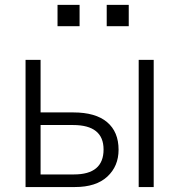

<svg xmlns="http://www.w3.org/2000/svg" viewBox="-20 -754 728 774"><path d="M539.1 0V-512.7H599.6V0ZM83 0V-512.7H143.6V-300.8H275.4Q365.2 -300.8 411.6 -261.7Q458 -222.7 458 -150.4Q458 -84 412.6 -42Q367.2 0 282.2 0ZM143.6 -50.8H278.3Q397.5 -50.8 397.5 -151.4Q397.5 -250 274.4 -250H143.6ZM211.9 -648.4V-734.4H300.8V-648.4ZM410.2 -648.4V-734.4H499V-648.4Z"/></svg>

Font: Gothic A1 Light
Style: Regular
Weight: 300
Version: Version 2.50